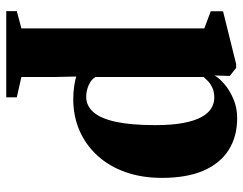

<svg xmlns="http://www.w3.org/2000/svg" viewBox="-106 -474 817 646"><g transform="rotate(90 303.0 -151.5)"><path d="M18 236.5V201L76 185.5V-430L18.5 -451.5V-493L196 -537H209L236 -515.5L234.5 -464.5Q243 -480 263.8 -497.8Q284.5 -515.5 314 -528Q343.5 -540.5 377.5 -540.5Q440 -540.5 485.2 -511.8Q530.5 -483 554.8 -426.8Q579 -370.5 579 -287.5Q579 -219.5 559.5 -164.5Q540 -109.5 504 -70.2Q468 -31 419.8 -10Q371.5 11 314 11Q291.5 11 269.8 7.8Q248 4.5 238 1L239.5 70V185.5L308 201V236.5ZM306 -32.5Q336.5 -32.5 358 -57Q379.5 -81.5 390.5 -133Q401.5 -184.5 401.5 -265Q401.5 -321 394.2 -359.2Q387 -397.5 374.2 -420.5Q361.5 -443.5 344.8 -453.5Q328 -463.5 309.5 -463.5Q289.5 -463.5 275.8 -457Q262 -450.5 253.2 -442Q244.5 -433.5 239.5 -427.5V-64Q247.5 -49.5 266.8 -41Q286 -32.5 306 -32.5Z"/></g></svg>

Font: Merriweather 96pt Black
Style: Regular
Weight: 900
Version: Version 2.100